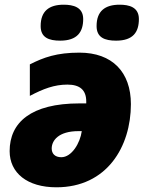

<svg xmlns="http://www.w3.org/2000/svg" viewBox="-20 -787 619 817"><path d="M474 -614C547 -614 571 -651 571 -706C571 -757 529 -767 489 -767C427 -767 391 -740 391 -676C391 -627 426 -614 474 -614ZM236 -614C309 -614 334 -651 334 -706C334 -757 291 -767 251 -767C189 -767 153 -740 153 -676C153 -627 188 -614 236 -614ZM220 10C435 10 537 -163 537 -344C537 -480 458 -563 318 -563C222 -563 166 -543 107 -513V-379C164 -409 211 -427 267 -427C320 -427 347 -404 347 -355V-347H318C112 -347 21 -266 21 -144C21 -51 96 10 220 10ZM241 -118C213 -118 200 -134 200 -155C200 -189 229 -229 314 -229H328C321 -178 285 -118 241 -118Z"/></svg>

Font: Noto Sans Black
Style: Italic
Weight: 900
Italic angle: -12°
Designer: Monotype Design Team
Foundry: Monotype Imaging Inc.
Version: Version 2.013